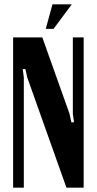

<svg xmlns="http://www.w3.org/2000/svg" viewBox="-20 -873 449 893"><path d="M229 -738.8H192.9L224.1 -853H314ZM176.8 -699.2 303.2 -344.2 312 -304.2H324.2L318.8 -344.2V-699.2H369.1V0H289.1L106.9 -512.2L98.1 -551.8H85.9L90.8 -512.2V0H41V-699.2Z"/></svg>

Font: Moniqa Black Paragraph
Style: Regular
Weight: 900
Designer: Rajesh Rajput
Foundry: Rajesh Rajput
Version: Version 1.000